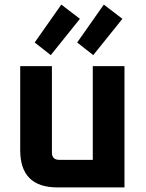

<svg xmlns="http://www.w3.org/2000/svg" viewBox="-20 -816 634 836"><path d="M68 -162V-528H206V-152Q206 -120 238 -120H384V-528H522V0H230Q68 0 68 -162ZM131 -631 247 -796 328 -734 201 -576ZM316 -631 432 -796 513 -734 386 -576Z"/></svg>

Font: Oxanium ExtraLight
Style: Bold
Weight: 700
Version: Version 2.000